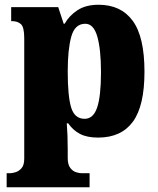

<svg xmlns="http://www.w3.org/2000/svg" viewBox="-20 -566 667 808"><path d="M8 222V163H23Q30 163 44.5 159Q59 155 70.5 142Q82 129 82 102V-405Q82 -452 68 -464.5Q54 -477 31 -477H27V-536H225L248 -466H252Q271 -500 306 -523Q341 -546 395 -546Q489 -546 538.5 -478.5Q588 -411 588 -264Q588 -120 539 -53.5Q490 13 393 13Q346 13 316.5 -2.5Q287 -18 267 -47H261Q263 -22 264 5.5Q265 33 265 63V99Q265 127 276 141Q287 155 301 159Q315 163 323 163H357V222ZM336 -66Q373 -66 389 -114Q405 -162 405 -262Q405 -358 389.5 -412Q374 -466 339 -466Q295 -466 280 -412Q265 -358 265 -265Q265 -161 279.5 -113.5Q294 -66 336 -66Z"/></svg>

Font: Noto Serif Myanmar SemiCondensed Black
Style: Regular
Weight: 900
Width: 4
Designer: Ben Mitchell and the Monotype Design Team
Foundry: Monotype Imaging Inc.
Version: Version 2.106; ttfautohint (v1.8.4.7-5d5b)